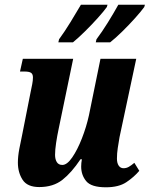

<svg xmlns="http://www.w3.org/2000/svg" viewBox="-20 -786 636 816"><path d="M430 10Q368 10 346.5 -16Q325 -42 325 -78Q325 -93 328 -109H322Q284 -52 245 -21.5Q206 9 147 9Q96 9 76 -22Q56 -53 56 -95Q56 -121 62 -153Q68 -185 74 -212L109 -389Q114 -413 117 -428.5Q120 -444 120 -457Q120 -471 112 -476.5Q104 -482 84 -482H65L77 -536H291L229 -237Q223 -209 218.5 -179Q214 -149 214 -128Q214 -109 221.5 -97Q229 -85 245 -85Q265 -85 287 -117Q309 -149 328 -197.5Q347 -246 358 -296L407 -536H559L488 -203Q484 -180 480.5 -157Q477 -134 477 -112Q477 -93 484.5 -82Q492 -71 505 -71Q517 -71 527.5 -77Q538 -83 551 -94L572 -60Q550 -34 517.5 -12Q485 10 430 10ZM390 -619Q414 -651 438.5 -690.5Q463 -730 483 -766H596L593 -756Q580 -738 554.5 -709.5Q529 -681 500 -652.5Q471 -624 448 -606H387ZM231 -619Q255 -652 279 -691Q303 -730 324 -766H437L434 -756Q422 -739 396 -710Q370 -681 341 -652.5Q312 -624 290 -606H228Z"/></svg>

Font: Noto Serif ExtraCondensed ExtraBold
Style: Italic
Weight: 800
Width: 2
Italic angle: -12°
Designer: Monotype Design Team
Foundry: Monotype Imaging Inc.
Version: Version 2.013